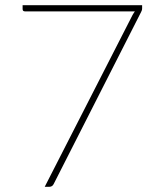

<svg xmlns="http://www.w3.org/2000/svg" viewBox="-20 -723 620 743"><path d="M530 -703V-691Q530 -686.5 528.8 -682.8Q527.5 -679 526 -676.5L187.5 -10.5Q182.5 0 169.5 0H153L493 -665Q495.5 -669 497.5 -672.5Q499.5 -676 502 -679H76.5Q67.5 -679 67.5 -688V-703Z"/></svg>

Font: Lato Thin
Style: Regular
Weight: 200
Designer: Lukasz Dziedzic
Foundry: tyPoland Lukasz Dziedzic
Version: Version 2.007; 2014-02-27